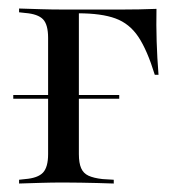

<svg xmlns="http://www.w3.org/2000/svg" viewBox="-20 -433 421 453"><path d="M93.5 -206.5V-343.5Q93.5 -375 81.5 -387.5Q69.4 -400 39.5 -402.4L25 -404V-412.9Q52.4 -412.1 77 -411.3Q101.6 -410.5 129.8 -410.5H129L166.1 -409.7V-206.5ZM129 -401.6V-410.5H164.5H266.9Q287.1 -410.5 308.1 -410.9Q329 -411.3 349.2 -412.1Q348.4 -374.2 349.6 -335.5Q350.8 -296.8 354 -256.5H345.2Q327.4 -314.5 306.5 -346Q285.5 -377.4 252.4 -389.5Q219.4 -401.6 164.5 -401.6ZM129.8 -2.4Q101.6 -2.4 77 -1.6Q52.4 -0.8 25 0V-8.9L39.5 -10.5Q69.4 -12.9 81.5 -25.8Q93.5 -38.7 93.5 -69.4V-206.5H166.1V-69.4Q166.1 -48.4 171.4 -36.3Q176.6 -24.2 188.7 -18.5Q200.8 -12.9 221.8 -10.5L248.4 -8.9V0Q228.2 -0.8 209.3 -1.2Q190.3 -1.6 171 -2Q151.6 -2.4 129.8 -2.4ZM11.3 -200V-208.9H261.3V-200Z"/></svg>

Font: Playfair 144pt SemiCondensed Light
Style: Regular
Weight: 300
Width: 4
Designer: Claus Eggers Sørensen
Foundry: Claus Eggers Sørensen
Version: Version 2.203